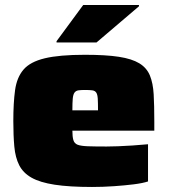

<svg xmlns="http://www.w3.org/2000/svg" viewBox="-20 -736 674 764"><path d="M346 8Q256 8 197.5 -1Q139 -10 105.5 -29Q72 -48 56.5 -78.5Q41 -109 37 -152.5Q33 -196 33 -254Q33 -327 40 -377.5Q47 -428 73.5 -459Q100 -490 158 -504Q216 -518 318 -518Q401 -518 453 -510Q505 -502 534.5 -484Q564 -466 576.5 -435.5Q589 -405 591.5 -360.5Q594 -316 594 -254V-216H268Q268 -192 272 -178.5Q276 -165 289 -160Q302 -155 329.5 -154Q357 -153 404 -153Q423 -153 449.5 -154Q476 -155 506.5 -157Q537 -159 569 -162V-14Q548 -7 512 -2.5Q476 2 432.5 5Q389 8 346 8ZM370 -277V-297Q370 -327 369 -343.5Q368 -360 363 -367.5Q358 -375 347.5 -376.5Q337 -378 318 -378Q302 -378 292 -376.5Q282 -375 276.5 -367.5Q271 -360 269.5 -343.5Q268 -327 268 -297H390ZM205 -567V-572L311 -716H533V-711L364 -567Z"/></svg>

Font: Saira Expanded Black
Style: Regular
Weight: 900
Width: 7
Designer: Hector Gatti with collaboration of the Omnibus-Type team
Foundry: Omnibus-Type
Version: Version 1.101